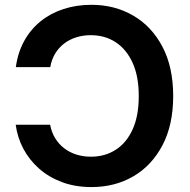

<svg xmlns="http://www.w3.org/2000/svg" viewBox="-20 -757 778 787"><path d="M355 9.8Q288.1 9.8 233.9 -10.5Q179.7 -30.8 139.6 -66.4Q99.6 -102.1 75.4 -147.9Q51.3 -193.8 44.4 -245.6H185.5Q191.4 -214.4 206.3 -190.2Q221.2 -166 243.2 -149.2Q265.1 -132.3 293 -123.5Q320.8 -114.7 352.5 -114.7Q410.2 -114.7 454.3 -143.1Q498.5 -171.4 523.7 -226.8Q548.8 -282.2 548.8 -363.3Q548.8 -443.4 523.9 -498.8Q499 -554.2 454.8 -583.5Q410.6 -612.8 352.1 -612.8Q320.3 -612.8 292.5 -604Q264.6 -595.2 242.7 -578.4Q220.7 -561.5 206.1 -537.4Q191.4 -513.2 186 -481.9H44.9Q53.2 -542.5 79.6 -589.8Q106 -637.2 147 -670.2Q188 -703.1 241 -720.2Q293.9 -737.3 355 -737.3Q450.2 -737.3 526.1 -693.1Q602.1 -648.9 646 -565.2Q689.9 -481.4 689.9 -363.3Q689.9 -245.6 646.2 -162.1Q602.5 -78.6 526.9 -34.4Q451.2 9.8 355 9.8Z"/></svg>

Font: Inter Cardless
Style: Bold
Weight: 700
Designer: Rasmus Andersson
Foundry: rsms
Version: Version 4.001;git-9221beed3